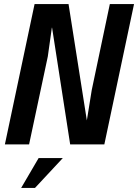

<svg xmlns="http://www.w3.org/2000/svg" viewBox="-20 -710 679 944"><path d="M639 -690 493 0H325L236 -574H235L215 -432L123 0H4L150 -690H317L407 -118L431 -267L520 -690ZM170 67H289L152 214H84Z"/></svg>

Font: Decalotype SemiBold Italic
Style: Regular
Weight: 600
Italic angle: -12°
Designer: Alfredo Marco Pradil
Foundry: Alfredo Marco Pradil
Version: Version 1.0